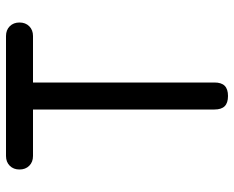

<svg xmlns="http://www.w3.org/2000/svg" viewBox="-90 -680 780 640"><g transform="rotate(-90 300.0 -360.0)"><path d="M255 -640H100Q80 -640 67.5 -652.5Q55 -665 55 -685Q55 -705 67.5 -717.5Q80 -730 100 -730H500Q520 -730 532.5 -717.5Q545 -705 545 -685Q545 -665 532.5 -652.5Q520 -640 500 -640H345V-35Q345 -12 334 -1Q323 10 300 10Q277 10 266 -1Q255 -12 255 -35Z"/></g></svg>

Font: Maple Mono NF CN
Style: Regular
Weight: 400
Monospace: yes
Designer: subframe7536
Version: Version 7.000